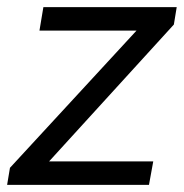

<svg xmlns="http://www.w3.org/2000/svg" viewBox="-38 -520 517 540"><path d="M-10 -48 346 -434H73L84 -500H459L451 -451L100 -66H393L381 0H-18Z"/></svg>

Font: Sarabun
Style: Italic
Weight: 400
Italic angle: -10°
Designer: Suppakit Chalermlarp | Katatrad Co.,Ltd.
Foundry: Cadson Demak Co.,Ltd.
Version: Version 1.000; ttfautohint (v1.6)